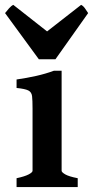

<svg xmlns="http://www.w3.org/2000/svg" viewBox="-36 -754 375 774"><path d="M30.8 0V-35.6Q63.5 -42.5 79.3 -50.8Q95.2 -59.1 95.2 -65.4V-316.4Q95.2 -349.6 93.3 -366.2Q91.3 -382.8 78.1 -389.4Q64.9 -396 30.8 -399.4V-433.6Q72.3 -439.5 110.1 -448Q147.9 -456.5 181.2 -468.8H212.4V-65.4Q212.4 -59.6 227.1 -51Q241.7 -42.5 277.3 -35.6V0ZM187.5 -515.1H120.6L-15.6 -701.2Q-8.3 -710.4 0.5 -720.5Q9.3 -730.5 17.6 -734.4L153.8 -627.4L291 -734.4Q299.3 -730.5 306.4 -720.5Q313.5 -710.4 319.3 -701.2Z"/></svg>

Font: Gentium Plus
Style: Bold
Weight: 700
Designer: Victor Gaultney, Annie Olsen, Iska Routamaa, Becca Hirsbrunner
Foundry: SIL International
Version: Version 6.101